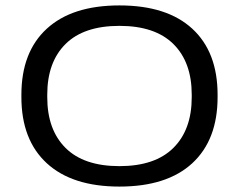

<svg xmlns="http://www.w3.org/2000/svg" viewBox="-20 -674 882 709"><path d="M421 15Q246.5 15 152.8 -71.2Q59 -157.5 59 -315.5V-324Q59 -482 152.8 -568Q246.5 -654 421 -654Q596.5 -654 690 -568Q783.5 -482 783.5 -324V-315.5Q783.5 -157.5 690 -71.2Q596.5 15 421 15ZM421 -60.5Q552.5 -60.5 620.2 -127.8Q688 -195 688 -315V-324.5Q688 -444.5 620.2 -511.5Q552.5 -578.5 421 -578.5Q289.5 -578.5 222 -511.5Q154.5 -444.5 154.5 -324.5V-315Q154.5 -195 222 -127.8Q289.5 -60.5 421 -60.5Z"/></svg>

Font: Anek Latin Expanded
Style: Regular
Weight: 400
Width: 7
Designer: Yesha Goshar
Foundry: Ek Type
Version: Version 1.003